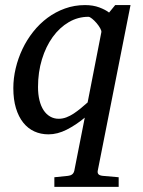

<svg xmlns="http://www.w3.org/2000/svg" viewBox="-20 -514 562 752"><path d="M377 -388.2Q377.9 -393.6 372.3 -403.6Q366.7 -413.6 358.2 -423.6Q349.6 -433.6 340.6 -440.9Q331.5 -448.2 326.2 -448.2Q285.2 -448.2 249.3 -427.2Q213.4 -406.2 186.5 -369.1Q159.7 -332 144.3 -281.7Q128.9 -231.4 128.9 -172.9Q128.9 -144.5 134.5 -121.6Q140.1 -98.6 150.6 -82.5Q161.1 -66.4 176.3 -57.6Q191.4 -48.8 210 -48.8Q225.1 -48.8 240 -54.4Q254.9 -60.1 268.8 -69.3Q282.7 -78.6 296.4 -89.8Q310.1 -101.1 323.2 -112.8ZM362.8 154.8Q361.3 163.1 365.5 168.2Q369.6 173.3 382.8 174.8L444.8 180.2V217.8H192.9V180.2L246.1 174.8Q255.9 173.8 262.2 169.2Q268.6 164.6 271 154.8L312 -53.2Q277.3 -24.4 241.2 -6.1Q205.1 12.2 169.9 12.2Q139.6 12.2 114.5 0.7Q89.4 -10.7 71 -33.7Q52.7 -56.6 42.5 -90.3Q32.2 -124 32.2 -168.9Q32.2 -207.5 41.5 -246.6Q50.8 -285.6 67.9 -321.8Q85 -357.9 109.9 -389.4Q134.8 -420.9 166 -444.1Q197.3 -467.3 234.4 -480.7Q271.5 -494.1 313 -494.1Q344.7 -494.1 369.1 -484.9Q393.6 -475.6 407.2 -464.8L431.2 -494.1H491.2Z"/></svg>

Font: Charis SIL Afr
Style: Italic
Weight: 400
Italic angle: -11°
Foundry: SIL International
Version: Version 5.000